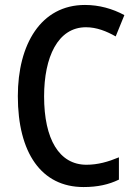

<svg xmlns="http://www.w3.org/2000/svg" viewBox="-20 -745 549 775"><path d="M327 -635C370 -635 410 -619 447 -598L482 -684C434 -710 380 -725 323 -725C145 -725 52 -566 52 -357C52 -128 147 10 317 10C374 10 419 0 460 -20V-110C417 -92 375 -80 329 -80C219 -80 158 -183 158 -356C158 -514 213 -635 327 -635Z"/></svg>

Font: Noto Sans Kannada Condensed Medium
Style: Regular
Weight: 500
Width: 3
Designer: Jelle Bosma - Monotype Design Team
Foundry: Monotype Imaging Inc.
Version: Version 2.005